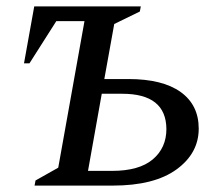

<svg xmlns="http://www.w3.org/2000/svg" viewBox="-20 -580 693 600"><path d="M55 -382 87 -560H420L417 -544L337 -505L306 -333H381Q488 -333 544.5 -292.5Q601 -252 601 -178Q601 -101 531.5 -50.5Q462 0 332 0H88L91 -16L162 -56L244 -514H156L72 -382ZM255 -46H330Q415 -46 457.5 -82Q500 -118 500 -177Q499 -287 362 -287H298Z"/></svg>

Font: Spectral SC Medium
Style: Italic
Weight: 500
Italic angle: -10°
Designer: Jean-Baptiste Levee
Foundry: Production Type
Version: Version 2.001